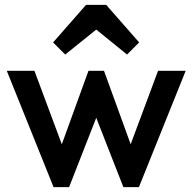

<svg xmlns="http://www.w3.org/2000/svg" viewBox="-20 -772 794 792"><path d="M201 0H265L377 -286L489 0H553L746 -480H632L519 -177L409 -480H345L235 -177L122 -480H8ZM199 -597 249 -547 377 -650 504 -547 554 -597 418 -752H335Z"/></svg>

Font: MV Cash Medium
Style: Regular
Weight: 500
Designer: Rodrigo Fuenzalida
Foundry: fragTYPE
Version: Version 1.100;Glyphs 3.1.2 (3151)